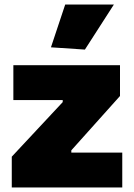

<svg xmlns="http://www.w3.org/2000/svg" viewBox="-20 -828 591 848"><path d="M205 -619 268 -808H483L355 -609ZM32 -136 257 -377V-386H39V-540H510V-404L295 -164V-154H520V0H32Z"/></svg>

Font: Encode Sans Narrow
Style: Black
Weight: 900
Designer: Pablo Impallari, Andres Torresi
Foundry: Pablo Impallari, Andres Torresi
Version: Version 1.000; ttfautohint (v1.00) -l 8 -r 50 -G 200 -x 14 -